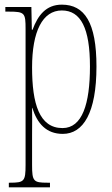

<svg xmlns="http://www.w3.org/2000/svg" viewBox="-20 -566 483 826"><path d="M18 240H195V220H184C124 220 118 214 118 144V14C118 -34 119 -77 118 -102H119C140 -35 179 10 250 10C338 10 395 -80 395 -280C395 -469 344 -546 246 -546C178 -546 143 -500 120 -438H117L115 -536H3V-516H18C87 -516 90 -510 90 -441V144C90 214 84 220 23 220H18ZM249 -15C149 -15 118 -120 118 -276C118 -431 163 -521 246 -521C328 -521 367 -444 367 -280C367 -119 334 -15 249 -15Z"/></svg>

Font: Noto Serif Hebrew ExtraCondensed Thin
Style: Regular
Weight: 100
Width: 2
Designer: Monotype Design Team
Foundry: Monotype Imaging Inc.
Version: Version 2.004